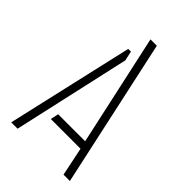

<svg xmlns="http://www.w3.org/2000/svg" viewBox="-213 -777 854 854"><g transform="rotate(45 214.5 -349.5)"><path d="M359 0 331 -135H144L152 -173H322L207 -699H247L399 0ZM30 0 167 -599H184L194 -554L70 0Z"/></g></svg>

Font: Stick No Bills ExtraLight
Style: Regular
Weight: 200
Designer: Kosala Senevirathne, Siva Puranthara, Lasantha Premarathna, Tharique Azeez
Foundry: mooniak
Version: Version 2.000